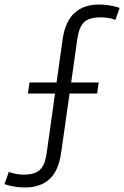

<svg xmlns="http://www.w3.org/2000/svg" viewBox="-78 -727 551 852"><path d="M32 105Q10 105 -15 101Q-40 97 -58 90L-39 36Q-26 41 -8 44.5Q10 48 27 48Q60 48 81 38.5Q102 29 113 8.5Q124 -12 129 -47L200 -553Q211 -631 252 -669Q293 -707 363 -707Q385 -707 409 -703Q433 -699 453 -692L434 -638Q423 -644 405 -647Q387 -650 369 -650Q336 -650 314.5 -641Q293 -632 281.5 -610.5Q270 -589 265 -553L193 -47Q182 30 142 67.5Q102 105 32 105ZM53 -361H360L353 -312H46Z"/></svg>

Font: Pathway Extreme SemiCondensed ExtraLight
Style: Italic
Weight: 250
Width: 4
Italic angle: -8°
Version: Version 1.001;gftools[0.9.26]